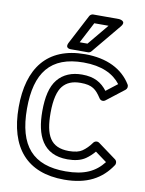

<svg xmlns="http://www.w3.org/2000/svg" viewBox="-105 -1027 859 1138"><g transform="rotate(10 325.0 -458.0)"><path d="M164 -338C164 -195.4 210.1 -83 360 -83C403 -83 439.5 -91.1 467.7 -110.4C486.3 -123.2 503.7 -139.4 518.9 -157.4L588.3 -106.5C540 -44.4 474.7 -11 361 -11C165.6 -11 72 -112.9 72 -338C72 -553.6 156.8 -665 356 -665C465.4 -665 536.7 -629.7 579.1 -574.3L511.4 -521.8C477 -566.6 433.9 -593 359 -593C298.3 -593 247.6 -572.8 213.2 -530.9C178.1 -488.2 164 -423 164 -338ZM214 -338C214 -418.3 228.9 -471.2 251.8 -499.1C275.4 -527.9 309 -543 359 -543C430.5 -543 453.4 -520.6 485.1 -472.3C494.6 -457.9 511.3 -458.5 521.3 -466.2L628.3 -549.2C637.4 -556.2 641.2 -570.8 634.3 -582C582.6 -666.7 488.2 -715 356 -715C126.5 -715 22 -570.5 22 -338C22 -93.8 137.7 39 361 39C498 39 585.2 -9.6 643.9 -98.2C650.6 -108.4 648.8 -124.1 637.8 -132.2L528.8 -212.2C517.2 -220.6 501.4 -217.4 493.6 -206.5C477.1 -183.2 459 -165.1 439.3 -151.6C422.9 -140.3 397 -133 360 -133C248.6 -133 214 -202.3 214 -338ZM358.3 -779H311.3L377.1 -905H462.8ZM370 -729C377.1 -729 384.5 -732.3 389.2 -738L535.2 -914C567 -952.3 516 -955 516 -955H362C353.5 -955 344.2 -949.9 339.8 -941.6L247.8 -765.6C226.7 -725 270 -729 270 -729Z"/></g></svg>

Font: Fog Sans
Style: Outline
Weight: 700
Foundry: Intel Corporation
Version: Version 1.00